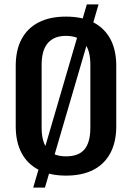

<svg xmlns="http://www.w3.org/2000/svg" viewBox="-20 -784 596 867"><path d="M278 9Q206 9 155 -17Q104 -43 77.5 -93Q51 -143 51 -214V-486Q51 -558 77.5 -607.5Q104 -657 154.5 -683Q205 -709 278 -709Q351 -709 401.5 -683Q452 -657 478.5 -607.5Q505 -558 505 -486V-214Q505 -143 478.5 -93Q452 -43 401.5 -17Q351 9 278 9ZM278 -78Q335 -78 361.5 -109.5Q388 -141 388 -208V-492Q388 -558 360.5 -590Q333 -622 278 -622Q224 -622 196 -589.5Q168 -557 168 -492V-208Q168 -142 195 -110Q222 -78 278 -78ZM425 -764 183 63H130L372 -764Z"/></svg>

Font: Pathway Extreme Condensed SemiBold
Style: Regular
Weight: 600
Width: 3
Version: Version 1.001;gftools[0.9.26]